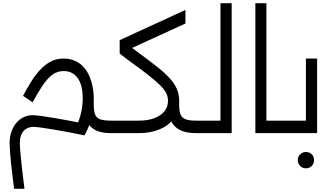

<svg xmlns="http://www.w3.org/2000/svg" viewBox="-20 -832 2076 1200"><path d="M671 0Q613 0 576 -19Q539 -38 521 -77Q503 -116 503 -176V-215H566V-176Q566 -138 574.5 -116.5Q583 -95 606 -86.5Q629 -78 671 -78H702V0ZM68 348Q64 315 59 274.5Q54 234 49.5 192.5Q45 151 42.5 116.5Q40 82 40 62Q40 25 50.5 -6.5Q61 -38 80 -61.5Q99 -85 125.5 -98.5Q152 -112 184 -112Q203 -112 239.5 -107Q276 -102 322.5 -94Q369 -86 420 -76.5Q471 -67 520 -57L508 14Q460 4 410 -5.5Q360 -15 315 -22.5Q270 -30 236.5 -34.5Q203 -39 188 -39Q167 -39 148 -29.5Q129 -20 116.5 2.5Q104 25 104 64Q104 82 107 116.5Q110 151 114.5 193Q119 235 124 276Q129 317 133 348ZM508 14 448 -25Q471 -66 484 -116Q497 -166 497 -215Q497 -300 465.5 -344Q434 -388 377 -388Q339 -388 308 -365.5Q277 -343 247.5 -299.5Q218 -256 184 -193L124 -233Q146 -275 171.5 -316.5Q197 -358 227 -391.5Q257 -425 293.5 -445.5Q330 -466 377 -466Q428 -466 464.5 -444Q501 -422 523 -386Q545 -350 555.5 -305Q566 -260 566 -215Q566 -166 552.5 -103Q539 -40 508 14ZM702 0V-78Q714 -78 718 -67.5Q722 -57 722 -39Q722 -22 718 -11Q714 0 702 0Z M1205 0Q1144 0 1105.5 -19Q1067 -38 1048.5 -77Q1030 -116 1030 -176V-199H1100V-176Q1100 -138 1108.5 -116.5Q1117 -95 1140 -86.5Q1163 -78 1205 -78H1235V0ZM702 0Q690 0 686 -11Q682 -22 682 -40Q682 -58 686 -68Q690 -78 702 -78ZM702 0V-78H849Q905 -78 946 -94Q987 -110 1008.5 -137.5Q1030 -165 1030 -201Q1030 -226 1019.5 -248.5Q1009 -271 982 -298Q955 -325 907.5 -362.5Q860 -400 786 -453L728 -497L774 -556L844 -504Q909 -456 957 -418.5Q1005 -381 1037 -347Q1069 -313 1084.5 -278Q1100 -243 1100 -201Q1100 -137 1067 -92Q1034 -47 977 -23.5Q920 0 849 0ZM728 -497V-581L1139 -770V-685ZM1235 0V-78Q1248 -78 1251.5 -67.5Q1255 -57 1255 -39Q1255 -22 1251.5 -11Q1248 0 1235 0Z M1235 0V-78H1358V-812H1428V0ZM1235 0Q1223 0 1219 -11Q1215 -22 1215 -40Q1215 -58 1219 -68Q1223 -78 1235 -78Z M1645 0V-78H1753V0ZM1576 0V-812H1645V0ZM1753 0V-78Q1765 -78 1769 -67.5Q1773 -57 1773 -39Q1773 -22 1769 -11Q1765 0 1753 0Z M1892 -466H1962V0H1753V-78H1892ZM1753 0Q1741 0 1737 -11Q1733 -22 1733 -40Q1733 -58 1737 -68Q1741 -78 1753 -78ZM1892 220Q1871 220 1856 205Q1841 190 1841 169Q1841 147 1856 132.5Q1871 118 1892 118Q1914 118 1928.5 132.5Q1943 147 1943 169Q1943 190 1928.5 205Q1914 220 1892 220Z"/></svg>

Font: Alexandria Light
Style: Regular
Weight: 300
Designer: Mohamed Gaber
Foundry: Kief Type Foundry
Version: Version 5.100